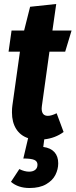

<svg xmlns="http://www.w3.org/2000/svg" viewBox="-20 -684 379 963"><path d="M190 -152Q189 -148 189 -140Q189 -103 220 -103Q238 -103 264 -116L299 -22Q257 9 202 15L197 53Q234 58 253 79Q272 100 272 135Q272 165 258 193Q244 221 211.5 240Q179 259 128 259Q71 259 35 228L77 164Q103 177 126 177Q145 177 156.5 168Q168 159 168 142Q168 125 152 118Q136 111 97 111L121 9Q82 -4 61 -37.5Q40 -71 40 -120Q40 -142 42 -154L80 -425H23L38 -531H101L131 -650L262 -664L243 -531H339L307 -425H228Z"/></svg>

Font: Fira Sans Extra Condensed
Style: Bold Italic
Weight: 700
Width: 3
Italic angle: -8°
Designer: Carrois Corporate & Edenspiekermann AG
Foundry: Carrois Corporate GbR & Edenspiekermann AG
Version: Version 4.203